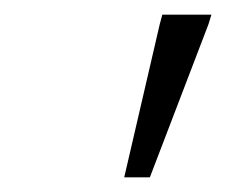

<svg xmlns="http://www.w3.org/2000/svg" viewBox="-20 -727 308 262"><path d="M149.5 -485 198 -694 201.5 -707H268.5L264.5 -694L184.5 -485Z"/></svg>

Font: Newsreader 6pt Light
Style: Italic
Weight: 300
Italic angle: -17°
Designer: Hugues Gentile
Foundry: Production Type
Version: Version 1.003; ttfautohint (v1.8.3)